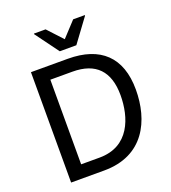

<svg xmlns="http://www.w3.org/2000/svg" viewBox="-164 -1057 1048 1177"><g transform="rotate(-20 360.0 -468.0)"><path d="M414 -780 526 -932V-936H450L360 -839L270 -936H194V-932L306 -780ZM336 -720H96V0H312C572 0 664 -200 664 -400C664 -612 548 -720 336 -720ZM312 -84H192V-636H336C488 -636 564 -556 564 -400C564 -256 508 -84 312 -84Z"/></g></svg>

Font: Kufam Arabic Latin Roman Normal
Style: Regular
Weight: 400
Designer: Wael Morcos & Artur Schmal
Version: Version 1.200;PS 001.200;hotconv 1.0.88;makeotf.lib2.5.64775